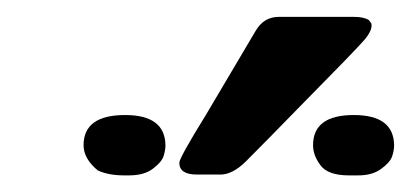

<svg xmlns="http://www.w3.org/2000/svg" viewBox="-20 -714 492 230"><path d="M80.1 -540Q80.1 -576.2 129.9 -576.2Q177.7 -576.2 178.2 -540Q178.2 -534.2 176 -527.1Q173.8 -520 163.3 -512Q152.8 -503.9 134.8 -503.9H128.9Q109.9 -503.9 97.2 -509.8Q80.1 -523.9 80.1 -540ZM194.8 -519Q194.8 -524.9 227.1 -577.1Q259.3 -631.3 286.1 -676.8Q295.9 -693.8 314 -693.8H403.8Q416 -693.8 421.9 -689.9L424.8 -686Q426.8 -678.2 416.3 -666Q405.8 -653.8 335.9 -583Q298.8 -544.9 274.9 -521Q258.8 -504.9 244.1 -504.9H215.8Q194.8 -504.9 194.8 -519ZM355 -540Q355 -576.2 403.8 -576.2Q451.7 -576.2 452.1 -540Q452.1 -533.2 449.5 -526.1Q446.8 -519 436.3 -511.5Q425.8 -503.9 409.2 -503.9H397.9Q373 -503.9 364 -515.9Q355 -527.8 355 -540Z"/></svg>

Font: CMU Sans Serif
Style: BoldOblique
Weight: 700
Italic angle: -12°
Version: Version 0.7.0